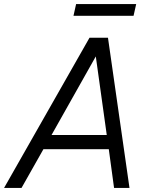

<svg xmlns="http://www.w3.org/2000/svg" viewBox="-36 -926 744 946"><path d="M326 -848 339 -906H635L622 -848ZM-16 0 405 -740H496L602 0H526L500 -191H178L70 0ZM218 -261H490L436 -648Z"/></svg>

Font: Be Vietnam Pro Light
Style: Italic
Weight: 300
Italic angle: -12°
Designer: Lam Bao, Tony Le, Vietanh Nguyen
Foundry: Yellow Type Foundry
Version: Version 1.002; ttfautohint (v1.8.3)